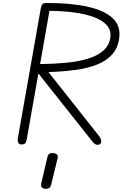

<svg xmlns="http://www.w3.org/2000/svg" viewBox="-20 -948 804 1260"><path d="M121.5 0Q106 0 100 -11.2Q94 -22.5 97 -39.5L248 -895Q251 -912 258 -920.2Q265 -928.5 285.5 -928.5Q443.5 -928.5 554 -904.2Q664.5 -880 718.8 -829.2Q773 -778.5 762.5 -699Q754 -633 715.8 -590.5Q677.5 -548 615.5 -523.8Q553.5 -499.5 472.8 -488.8Q392 -478 298 -475L627.5 -58.5Q641.5 -41 643.8 -27.2Q646 -13.5 639.2 -5.5Q632.5 2.5 619.5 2.5Q613 2.5 604.2 -2.5Q595.5 -7.5 584.5 -21.5L232 -466L156.5 -39.5Q154 -23 148 -11.5Q142 0 121.5 0ZM243 -527.5Q332 -528.5 412.2 -536Q492.5 -543.5 555.8 -562.5Q619 -581.5 658.2 -615.8Q697.5 -650 704.5 -704Q711.5 -757 668.2 -795Q625 -833 533.8 -854.2Q442.5 -875.5 304.5 -877ZM276.5 291Q262 289.5 254.5 281Q247 272.5 251 254L291 83.5Q295 66.5 304.8 60.8Q314.5 55 330 56.5Q345 58 353.5 65.8Q362 73.5 358 90.5L316 263Q312 280 301.5 286.2Q291 292.5 276.5 291Z"/></svg>

Font: Edu AU VIC WA NT Pre
Style: Regular
Weight: 400
Designer: Tina and Corey Anderson, Eben Sorkin, Mirko Velimirovic
Foundry: Google for Education
Version: Version 1.001